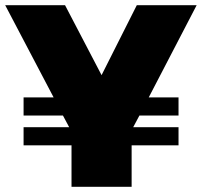

<svg xmlns="http://www.w3.org/2000/svg" viewBox="-20 -721 779 741"><path d="M488 0H256V-160H71V-230H247L223 -275H71V-345H187L0 -701H231L372 -431L508 -701H739L554 -345H669V-275H518L494 -230H669V-160H488Z"/></svg>

Font: Argentum Novus Black
Style: Regular
Weight: 900
Designer: Julieta Ulanovsky (font) & Cristiano Sobral (main changes)
Foundry: Julieta Ulanovsky (font) & Cristiano Sobral (main changes)
Version: Version 3.00;November 27, 2020;FontCreator 13.0.0.2655 64-bi